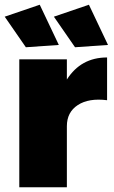

<svg xmlns="http://www.w3.org/2000/svg" viewBox="-21 -796 485 816"><path d="M229 -605 88.9 -595.2 -1 -725.1 147.9 -775.9ZM438 -605 297.9 -595.2 208 -725.1 356.9 -775.9ZM263.2 -458Q322.8 -551.8 434.1 -551.8V-370.1Q356.4 -379.9 309.8 -349.6Q263.2 -319.3 263.2 -259.8V0H61V-543.9H263.2Z"/></svg>

Font: Montserrat arm ExtraBold
Style: Regular
Weight: 800
Designer: Julieta Ulanovsky
Foundry: Julieta Ulanovsky
Version: Version 6.000;PS 006.000;hotconv 1.0.88;makeotf.lib2.5.64775